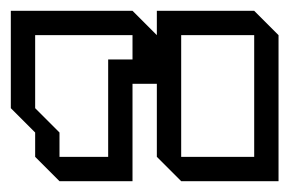

<svg xmlns="http://www.w3.org/2000/svg" viewBox="-20 -740 559 355"><path d="M450 -450V-675H315V-450ZM180 -450V-630H225V-675H45V-540L90 -495V-450ZM90 -405 45 -450V-495L0 -540V-720H225L270 -675V-720H450L495 -675V-405H315L270 -450V-585H225V-405Z"/></svg>

Font: Rubik Iso
Style: Regular
Weight: 400
Designer: Hubert and Fischer, NaN
Foundry: Hubert and Fischer, NaN
Version: Version 2.200